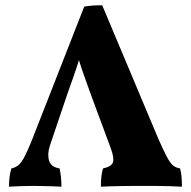

<svg xmlns="http://www.w3.org/2000/svg" viewBox="-20 -702 721 725"><path d="M366 -682 577 -180Q598 -132 611 -108Q624 -84 635 -76Q646 -68 660 -66Q667 -41 667 3Q649 2 621 1Q593 0 565.5 0Q538 0 523 0Q511 0 489.5 0Q468 0 443.5 0.5Q419 1 396.5 1.5Q374 2 361 3Q361 -21 363 -37Q365 -53 369 -66Q401 -73 406.5 -89Q412 -105 398 -143L322 -348Q309 -384 298 -415Q287 -446 278 -475Q269 -445 258 -414Q247 -383 235 -349L168 -151Q158 -119 165.5 -95Q173 -71 205 -66Q208 -52 210 -35Q212 -18 212 3Q201 2 181.5 1.5Q162 1 140.5 0.5Q119 0 103 0Q80 0 54 1Q28 2 14 3Q14 -16 16 -33Q18 -50 23 -66Q38 -69 49.5 -78.5Q61 -88 72 -109Q83 -130 99 -169L298 -677Q315 -680 330 -681Q345 -682 366 -682Z"/></svg>

Font: Vollkorn ExtraBold
Style: Regular
Weight: 800
Designer: Friedrich Althausen
Foundry: Friedrich Althausen
Version: Version 5.000; ttfautohint (v1.8.3)